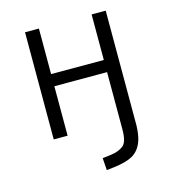

<svg xmlns="http://www.w3.org/2000/svg" viewBox="-104 -578 759 855"><g transform="rotate(-15 275.5 -150.5)"><path d="M283 193 279 137 320 132Q355 127 376 110.5Q397 94 397 36V-228H154V0H90V-494H154V-284H397V-494H462V35Q461 72 453.5 98.5Q446 125 430 144Q414 163 388 173Q362 183 326 188Z"/></g></svg>

Font: Nunito Sans 7pt Condensed Light
Style: Regular
Weight: 300
Width: 3
Designer: Vernon Adams
Foundry: Vernon Adams
Version: Version 3.101;gftools[0.9.27]